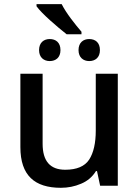

<svg xmlns="http://www.w3.org/2000/svg" viewBox="-20 -894 670 924"><path d="M155.8 -874V-863.8C181.6 -827.6 256.8 -763.7 300.8 -729H372.1V-741.2C341.3 -777.3 298.8 -830.1 276.9 -874ZM219.2 -706.1C191.4 -706.1 168 -689.5 168 -652.8C168 -617.2 191.4 -600.1 219.2 -600.1C248.5 -600.1 271 -617.2 271 -652.8C271 -689.5 248.5 -706.1 219.2 -706.1ZM409.2 -706.1C381.3 -706.1 357.9 -689.5 357.9 -652.8C357.9 -617.2 381.3 -600.1 409.2 -600.1C438.5 -600.1 460.9 -617.2 460.9 -652.8C460.9 -689.5 438.5 -706.1 409.2 -706.1ZM440.9 -539.1V-266.1C440.9 -205.1 430.2 -158.7 409.2 -126C387.7 -93.3 349.1 -77.1 293.9 -77.1C221.2 -77.1 185.1 -118.7 185.1 -202.1V-539.1H78.1V-186C78.1 -49.8 146.5 9.8 272.9 9.8C307.1 9.8 339.4 3.4 370.1 -9.8C400.9 -22.5 424.8 -43 441.9 -70.8H446.8L461.9 0H546.9V-539.1Z"/></svg>

Font: Noto Reveo Sans
Style: Regular
Weight: 500
Designer: Monotype Design Team
Foundry: Monotype Imaging Inc.
Version: Version 2.007